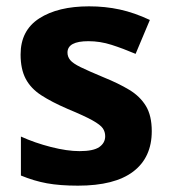

<svg xmlns="http://www.w3.org/2000/svg" viewBox="-20 -576 537 606"><path d="M459 -162Q459 -79 400.5 -34.5Q342 10 226 10Q169 10 128 2.5Q87 -5 46 -22V-145Q90 -125 141 -112Q192 -99 231 -99Q275 -99 293.5 -112Q312 -125 312 -146Q312 -160 304.5 -171Q297 -182 272 -196Q247 -210 194 -232Q143 -254 110 -275.5Q77 -297 61 -327.5Q45 -358 45 -404Q45 -480 104 -518Q163 -556 261 -556Q312 -556 358 -546Q404 -536 453 -513L408 -406Q368 -423 332 -434.5Q296 -446 259 -446Q193 -446 193 -410Q193 -397 201.5 -386.5Q210 -376 234.5 -364Q259 -352 307 -332Q354 -313 388 -292.5Q422 -272 440.5 -241.5Q459 -211 459 -162Z"/></svg>

Font: Noto IKEA Latin
Style: Bold
Weight: 700
Designer: Monotype Design Team
Foundry: Monotype Imaging Inc.
Version: Version 1.0